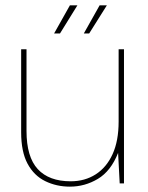

<svg xmlns="http://www.w3.org/2000/svg" viewBox="-20 -685 553 717"><path d="M241 12Q191 12 149 -8.5Q107 -29 83 -73.5Q59 -118 59 -191V-501H79V-196Q79 -99 121 -53.5Q163 -8 244 -8Q297 -8 337.5 -34Q378 -60 400.5 -109.5Q423 -159 423 -231V-501H443V0H427L421 -114Q394 -46 345.5 -17Q297 12 241 12ZM293 -560 352 -665H379L313 -560ZM182 -560 241 -665H269L204 -560Z"/></svg>

Font: DM Sans 17pt Thin
Style: Regular
Weight: 250
Version: Version 4.004;gftools[0.9.30]